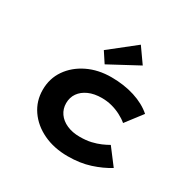

<svg xmlns="http://www.w3.org/2000/svg" viewBox="-175 -982 1176 1172"><g transform="rotate(30 413.0 -396.5)"><path d="M445.4 10Q348.2 10 272.5 -26Q196.9 -62 153.9 -124.6Q110.9 -187.1 110.9 -265.9Q110.9 -345.6 153.6 -407.7Q196.3 -469.7 270.2 -505.7Q344.2 -541.7 436.8 -541.7Q525.9 -541.7 600.7 -518Q675.5 -494.2 725.5 -450.2L637.1 -334.8Q615 -353.5 584.5 -369.3Q554 -385.1 520.1 -394Q486.2 -402.8 449.7 -402.8Q396.2 -402.8 357.1 -385.3Q318.1 -367.9 296.7 -337.4Q275.4 -307 275.4 -266.4Q275.4 -226.5 297.1 -195.5Q318.8 -164.4 358.2 -147Q397.7 -129.5 449 -129.5Q494.5 -129.5 529.1 -137.6Q563.8 -145.8 590.8 -157.6Q617.9 -169.4 639.1 -181.7L725 -68.7Q671.1 -35 601.4 -12.5Q531.7 10 445.4 10ZM360.6 -588.8 312.8 -661.6 492 -803.2 565.6 -698.9Z"/></g></svg>

Font: Lexend Tera
Style: Regular
Weight: 400
Designer: Bonnie Shaver-Troup, Thomas Jockin
Foundry: Lexend
Version: Version 1.007